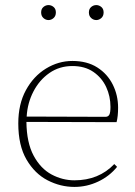

<svg xmlns="http://www.w3.org/2000/svg" viewBox="-20 -723 531 756"><path d="M265 -463Q214 -463 174.5 -435.5Q135 -408 111.5 -362.5Q88 -317 85 -264L395 -263Q406 -263 410.5 -271.5Q415 -280 415 -302Q415 -344 398 -380.5Q381 -417 347.5 -440Q314 -463 265 -463ZM273 13Q218 13 167.5 -13Q117 -39 84.5 -94.5Q52 -150 52 -237Q52 -313 82 -368Q112 -423 161 -453Q210 -483 265 -483Q323 -483 363 -457.5Q403 -432 424 -390Q445 -348 445 -299Q445 -265 439 -242L84 -243Q85 -161 112.5 -110Q140 -59 183 -36Q226 -13 273 -13Q369 -13 430 -77L441 -66Q411 -29 366.5 -8Q322 13 273 13ZM171 -644Q160 -644 151 -652Q142 -660 142 -674Q142 -688 151 -695.5Q160 -703 171 -703Q182 -703 191 -695.5Q200 -688 200 -674Q200 -660 191 -652Q182 -644 171 -644ZM359 -644Q348 -644 339 -652Q330 -660 330 -674Q330 -688 339 -695.5Q348 -703 359 -703Q370 -703 379 -695.5Q388 -688 388 -674Q388 -660 379 -652Q370 -644 359 -644Z"/></svg>

Font: Source Serif Pro ExtraLight
Style: Regular
Weight: 200
Designer: Frank Grießhammer
Foundry: Adobe Systems Incorporated
Version: Version 3.001;hotconv 1.0.111;makeotfexe 2.5.65597